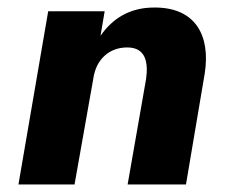

<svg xmlns="http://www.w3.org/2000/svg" viewBox="-20 -490 597 510"><path d="M368 -280 319 0H474L524 -296C539 -395 500 -471 389 -470C325 -470 279 -441 247 -395L258 -460H108L29 0H178L228 -282C235 -331 269 -364 318 -364C368 -364 374 -323 368 -280Z"/></svg>

Font: Jost*
Style: Bold Italic
Weight: 700
Italic angle: -10°
Version: Version 3.7